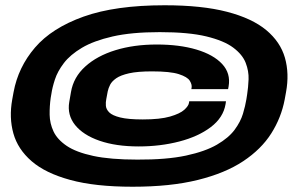

<svg xmlns="http://www.w3.org/2000/svg" viewBox="-20 -696 1160 729"><path d="M483.5 13Q341 13 246.8 -12.8Q152.5 -38.5 100 -84Q47.5 -129.5 30.8 -189.5Q14 -249.5 26.5 -318.5L31.5 -346Q49 -441 113 -515.5Q177 -590 297.5 -633Q418 -676 605 -676Q747 -676 842 -651.2Q937 -626.5 990.8 -581.8Q1044.5 -537 1061.8 -476.8Q1079 -416.5 1066 -346L1061 -318.5Q1048 -249.5 1010 -189.5Q972 -129.5 903.5 -84Q835 -38.5 731.2 -12.8Q627.5 13 483.5 13ZM501.5 -90Q612.5 -89.5 686 -105.2Q759.5 -121 803.8 -146.8Q848 -172.5 870.8 -203.2Q893.5 -234 902.5 -264.2Q911.5 -294.5 915.5 -319L918.5 -338.5Q922.5 -363.5 923.8 -394.8Q925 -426 912.8 -457.5Q900.5 -489 865.5 -515.2Q830.5 -541.5 763.2 -557.8Q696 -574 586.5 -574Q479.5 -574 407.5 -557.5Q335.5 -541 291 -514.5Q246.5 -488 222.5 -456.5Q198.5 -425 188.5 -394.2Q178.5 -363.5 175 -339L172.5 -324.5Q168 -293 168.5 -260.2Q169 -227.5 183.2 -197Q197.5 -166.5 233.2 -142.2Q269 -118 334 -104Q399 -90 501.5 -90ZM506.5 -140Q420.5 -140 358.2 -161.5Q296 -183 265.2 -221.2Q234.5 -259.5 243 -309L249.5 -346.5Q259 -403 303.8 -443.5Q348.5 -484 418.5 -505.5Q488.5 -527 575 -527Q661.5 -527 726 -507.8Q790.5 -488.5 823.5 -453Q856.5 -417.5 848 -368L846 -357.5H706.5L707.5 -363Q709.5 -375 700.5 -389.5Q691.5 -404 659 -414.5Q626.5 -425 557 -425Q503 -425 470.5 -417.8Q438 -410.5 421.2 -398.8Q404.5 -387 398 -374Q391.5 -361 389 -349L383.5 -319.5Q381 -308 382 -294.5Q383 -281 394.8 -269.2Q406.5 -257.5 436.5 -250Q466.5 -242.5 522 -242.5Q588 -242.5 625.8 -253.5Q663.5 -264.5 679.8 -279.2Q696 -294 697.5 -305.5L698.5 -311.5H838L836.5 -301Q828 -249.5 780.5 -213.5Q733 -177.5 661 -158.8Q589 -140 506.5 -140Z"/></svg>

Font: Anybody UltraExpanded ExtraBold
Style: Italic
Weight: 800
Width: 9
Italic angle: -10°
Designer: Tyler Finck
Foundry: Etcetera Type Company
Version: Version 1.010; ttfautohint (v1.8.3) -l 8 -r 50 -G 200 -x 14 